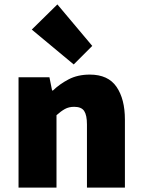

<svg xmlns="http://www.w3.org/2000/svg" viewBox="-20 -850 640 870"><path d="M64 0V-500H204L216 -440H220Q250 -469 291 -490.5Q332 -512 387 -512Q470 -512 508 -456.5Q546 -401 546 -308V0H374V-286Q374 -328 361.5 -347Q349 -366 316 -366Q292 -366 274 -356Q256 -346 236 -328V0ZM314 -558 124 -716 240 -830 398 -642Z"/></svg>

Font: Source Code Pro Black
Style: Regular
Weight: 900
Monospace: yes
Designer: Paul D. Hunt, Teo Tuominen
Foundry: Adobe Systems Incorporated
Version: Version 2.030;PS 1.000;hotconv 16.6.51;makeotf.lib2.5.65220